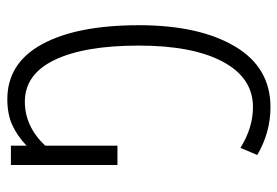

<svg xmlns="http://www.w3.org/2000/svg" viewBox="-140 -626 776 537"><g transform="rotate(90 248.5 -358.0)"><path d="M51 -358Q51 -526 110 -626Q169 -726 280 -726Q351 -726 414 -689L394 -642Q338 -677 280 -677Q198 -677 153 -592.5Q108 -508 108 -358Q108 -206 148 -122.5Q188 -39 265 -39Q334 -39 388 -96V-298H442V0H388V-44Q361 -18 330.5 -4Q300 10 258 10Q157 10 104 -87.5Q51 -185 51 -358Z"/></g></svg>

Font: Noto Sans Georgian Light Cond
Style: Regular
Weight: 300
Width: 3
Designer: Monotype Design team
Foundry: Monotype Imaging Inc.
Version: Version 1.000